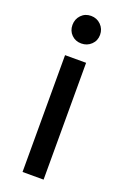

<svg xmlns="http://www.w3.org/2000/svg" viewBox="-137 -735 505 780"><g transform="rotate(20 115.5 -345.5)"><path d="M70 0V-505H161V0ZM115.2 -572Q89.8 -572 73 -588.8Q56.2 -605.5 56.2 -631Q56.2 -656.2 73 -673.8Q89.8 -691.2 115.2 -691.2Q140.5 -691.2 158 -673.8Q175.5 -656.2 175.5 -631Q175.5 -605.5 158 -588.8Q140.5 -572 115.2 -572Z"/></g></svg>

Font: Akshar Light
Style: Regular
Weight: 300
Designer: Tall Chai
Foundry: Tall Chai
Version: Version 1.100